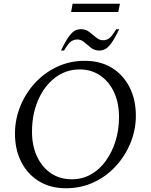

<svg xmlns="http://www.w3.org/2000/svg" viewBox="-20 -996 806 1026"><path d="M332 10Q250 10 189 -27Q128 -64 94 -130Q60 -196 60 -282Q60 -357 88 -427Q116 -497 166.5 -552Q217 -607 285 -639Q353 -671 433 -671Q516 -671 577 -634Q638 -597 672 -530.5Q706 -464 706 -378Q706 -304 678.5 -235Q651 -166 601 -110.5Q551 -55 482.5 -22.5Q414 10 332 10ZM364 -38Q420 -38 466 -64Q512 -90 545.5 -136.5Q579 -183 597.5 -242.5Q616 -302 616 -370Q616 -446 589.5 -503Q563 -560 515.5 -592.5Q468 -625 406 -625Q332 -625 274 -580.5Q216 -536 183.5 -460.5Q151 -385 151 -292Q151 -217 178 -159.5Q205 -102 252.5 -70Q300 -38 364 -38ZM306 -726Q331 -778 349 -802Q367 -826 381.5 -833Q396 -840 413 -840Q438 -840 457.5 -825Q477 -810 494 -795.5Q511 -781 531 -781Q548 -781 562.5 -790.5Q577 -800 601 -840H617Q592 -788 574 -764Q556 -740 541 -733Q526 -726 510 -726Q485 -726 466 -741Q447 -756 430 -770.5Q413 -785 393 -785Q376 -785 361 -775.5Q346 -766 322 -726ZM360 -932 368 -976H621L612 -932Z"/></svg>

Font: Spectral SC
Style: Italic
Weight: 400
Italic angle: -10°
Designer: Jean-Baptiste Levee
Foundry: Production Type
Version: Version 2.001